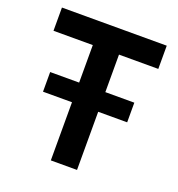

<svg xmlns="http://www.w3.org/2000/svg" viewBox="-127 -803 844 909"><g transform="rotate(20 295.0 -349.0)"><path d="M361 -293V0H229V-293H83V-392H229V-581H31V-698H559V-581H361V-392H507V-293Z"/></g></svg>

Font: IBM Plex Sans SmBld
Style: Regular
Weight: 600
Designer: Mike Abbink, Paul van der Laan, Pieter van Rosmalen
Foundry: Bold Monday
Version: Version 3.005